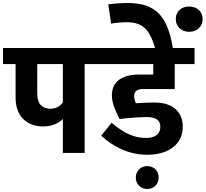

<svg xmlns="http://www.w3.org/2000/svg" viewBox="-40 -1010 1358 1268"><path d="M619 -587H519V0H375V-224Q324 -175 246 -175Q163 -175 113 -224.5Q63 -274 63 -366V-587H-20V-693H619ZM375 -333V-587H206V-391Q206 -341 229 -316.5Q252 -292 293 -292Q344 -292 375 -333Z M846 -377Q846 -356 857 -328Q927 -333 979 -333Q1070 -333 1118.5 -290Q1167 -247 1167 -174Q1167 -87 1102.5 -37.5Q1038 12 933 12Q767 12 628 -114L697 -199Q758 -147 812.5 -123Q867 -99 922 -99Q970 -99 994.5 -118Q1019 -137 1019 -173Q1019 -237 929 -237Q902 -237 850 -233.5Q798 -230 749 -224Q724 -274 711.5 -310.5Q699 -347 699 -381Q699 -448 746.5 -483Q794 -518 883 -518H972V-587H579V-693H1245V-587H1114V-422H906Q846 -422 846 -377Z M857 163Q857 130 878.5 108.5Q900 87 933 87Q965 87 986.5 108.5Q1008 130 1008 163Q1008 195 986.5 216.5Q965 238 933 238Q900 238 878.5 216.5Q857 195 857 163Z M800 -863Q744 -863 694 -854L675 -981Q736 -990 805 -990Q897 -990 956.5 -959Q1016 -928 1051 -861.5Q1086 -795 1103 -684L990 -672Q971 -744 947 -785Q923 -826 888 -844.5Q853 -863 800 -863ZM1121 -884Q1121 -921 1145.5 -944Q1170 -967 1209 -967Q1248 -967 1273 -944Q1298 -921 1298 -884Q1298 -847 1273 -823.5Q1248 -800 1209 -800Q1171 -800 1146 -823.5Q1121 -847 1121 -884Z"/></svg>

Font: FiraGOUPP
Style: Bold
Weight: 700
Designer: bBox Type
Foundry: bBox Type GmbH
Version: Version 1.001